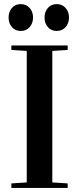

<svg xmlns="http://www.w3.org/2000/svg" viewBox="-20 -919 387 939"><path d="M311 -674.8V-696.8H35.6V-674.8L110.8 -669.9V-26.9L35.6 -22V0H311V-22L235.8 -26.9V-669.9ZM22 -833.5Q22 -861.3 38.3 -880.1Q54.7 -898.9 81.5 -898.9Q108.4 -898.9 125 -880.1Q141.6 -861.3 141.6 -833.5Q141.6 -805.2 125 -786.4Q108.4 -767.6 81.5 -767.6Q54.7 -767.6 38.3 -786.4Q22 -805.2 22 -833.5ZM197.8 -833.5Q197.8 -861.3 214.1 -880.1Q230.5 -898.9 257.3 -898.9Q284.2 -898.9 300.8 -880.1Q317.4 -861.3 317.4 -833.5Q317.4 -805.2 300.8 -786.4Q284.2 -767.6 257.3 -767.6Q230.5 -767.6 214.1 -786.4Q197.8 -805.2 197.8 -833.5Z"/></svg>

Font: VidalokaRegular
Style: Regular
Weight: 400
Designer: Cyreal (www.cyreal.org)
Foundry: Cyreal (www.cyreal.org)
Version: Version 1.000